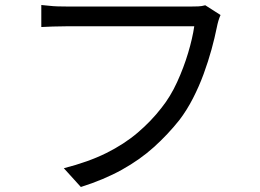

<svg xmlns="http://www.w3.org/2000/svg" viewBox="-20 -725 1040 767"><path d="M861 -665Q856 -654 852.5 -642Q849 -630 846 -615Q838 -575 825 -527.5Q812 -480 793.5 -429.5Q775 -379 750.5 -331.5Q726 -284 697 -246Q651 -188 595 -137.5Q539 -87 467 -47Q395 -7 303 22L235 -53Q333 -78 404.5 -113.5Q476 -149 530 -195Q584 -241 625 -294Q661 -339 687.5 -397Q714 -455 731.5 -513.5Q749 -572 756 -620Q742 -620 703 -620Q664 -620 611 -620Q558 -620 500.5 -620Q443 -620 390 -620Q337 -620 298 -620Q259 -620 245 -620Q215 -620 190 -619Q165 -618 145 -617V-705Q159 -704 176 -702Q193 -700 211 -699.5Q229 -699 245 -699Q257 -699 288 -699Q319 -699 361.5 -699Q404 -699 452.5 -699Q501 -699 548.5 -699Q596 -699 637.5 -699Q679 -699 708 -699Q737 -699 747 -699Q758 -699 772 -699.5Q786 -700 800 -704Z"/></svg>

Font: Noto Sans TC
Style: Regular
Weight: 400
Designer: Ryoko NISHIZUKA  (kana, bopomofo & ideographs); Paul D. Hunt (Latin, Greek & Cyrillic); Sandoll Communications , Soo-you
Foundry: Adobe
Version: Version 2.004-H2;hotconv 1.0.118;makeotfexe 2.5.65603